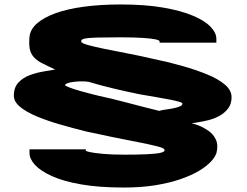

<svg xmlns="http://www.w3.org/2000/svg" viewBox="-20 -700 1104 859"><path d="M534 139Q612 139 675 128.8Q738 118.5 787.5 101.5Q837 84.5 871.2 63.8Q905.5 43 925 21.5Q944.5 0 949 -18Q957 -53 945.2 -76.8Q933.5 -100.5 912.5 -115Q891.5 -129.5 870.2 -138Q849 -146.5 837 -148Q845.5 -150 865.8 -153Q886 -156 911.8 -162.2Q937.5 -168.5 961 -181.2Q984.5 -194 1000.2 -214.2Q1016 -234.5 1016 -265Q1016 -296 986.5 -321.2Q957 -346.5 907 -367Q857 -387.5 794.8 -405.2Q732.5 -423 668 -436Q606 -450.5 549.5 -461.2Q493 -472 448 -481.2Q403 -490.5 375 -498.2Q347 -506 344 -512Q340 -523 357.5 -527Q375 -531 415 -532Q455 -533 519 -533Q578 -533 617.2 -530.5Q656.5 -528 675.2 -524Q694 -520 694 -515V-509H948V-526Q948 -553 921.8 -580.5Q895.5 -608 842.2 -630.2Q789 -652.5 709.2 -666.2Q629.5 -680 521 -680Q429.5 -680 355.2 -670Q281 -660 228.2 -640.8Q175.5 -621.5 145.8 -595.5Q116 -569.5 112 -536Q109 -503.5 113 -482.2Q117 -461 130.2 -445.5Q143.5 -430 167.2 -417.8Q191 -405.5 227 -389Q206 -385.5 175 -380.2Q144 -375 113.8 -364Q83.5 -353 62.8 -331.2Q42 -309.5 42 -272Q42 -245 69.8 -222Q97.5 -199 144 -179.5Q190.5 -160 249.2 -143Q308 -126 369 -111Q430 -97.5 489.5 -85.5Q549 -73.5 599 -63.8Q649 -54 680 -46.2Q711 -38.5 714 -33Q722 -22.5 701.8 -17.2Q681.5 -12 638.8 -10Q596 -8 538 -8Q478 -8 439.2 -11.8Q400.5 -15.5 382.2 -19.5Q364 -23.5 364 -26V-32H112V-15Q112 11 136.8 38Q161.5 65 213 88.2Q264.5 111.5 344.2 125.2Q424 139 534 139ZM692 -204Q619 -222 546.8 -241.2Q474.5 -260.5 423 -271Q377.5 -282 343 -291.8Q308.5 -301.5 290.2 -308.8Q272 -316 271 -319Q272 -324.5 283.2 -328.2Q294.5 -332 311.2 -334Q328 -336 346 -336Q364 -336 376 -334Q430.5 -317.5 492 -303Q553.5 -288.5 606 -278Q645.5 -271 680.2 -265.2Q715 -259.5 741 -254.2Q767 -249 781.5 -244.8Q796 -240.5 796 -236Q796 -229 785.2 -224.2Q774.5 -219.5 758 -216Q741.5 -212.5 723.5 -210.2Q705.5 -208 692 -204Z"/></svg>

Font: Anybody ExtraExpanded Black
Style: Regular
Weight: 900
Width: 8
Version: Version 1.113;gftools[0.9.25]